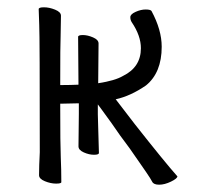

<svg xmlns="http://www.w3.org/2000/svg" viewBox="-20 -498 540 526"><path d="M148 1Q148 5 133.5 5Q119 5 103 -1.5Q87 -8 87 -18Q87 -43 89 -81Q89 -396 87.5 -429.5Q86 -463 86 -473Q86 -478 100.5 -478Q115 -478 131 -471.5Q147 -465 147 -455L146 -396Q145 -378 145 -270V-265H150Q171 -265 195 -266L194 -397Q194 -402 207 -402Q220 -402 235 -395.5Q250 -389 250 -379L249 -270Q295 -277 317 -290Q366 -314 366 -366Q366 -400 341 -437Q337 -443 337 -451Q337 -459 351.5 -465.5Q366 -472 379 -472Q392 -472 395 -468Q423 -416 423 -370Q423 -299 380 -264Q338 -235 297 -226L350 -157Q432 -53 465 -16L466 -15Q466 -9 448.5 -0.5Q431 8 416 8Q401 8 397 0Q393 -8 380 -27L362 -53Q335 -93 309 -127Q288 -158 257 -200L248 -212V-185L251 -79Q251 -74 237.5 -74Q224 -74 209.5 -80.5Q195 -87 195 -97L196 -186V-215Q168 -214 150 -214H145V-209Q145 -100 146.5 -67Q148 -34 148 1ZM309 -127ZM380 -264Z"/></svg>

Font: LXGW WenKai Mono TC Light
Style: Regular
Weight: 300
Designer: LXGW / Fontworks Inc.
Foundry: LXGW / Fontworks Inc.
Version: Version 1.330